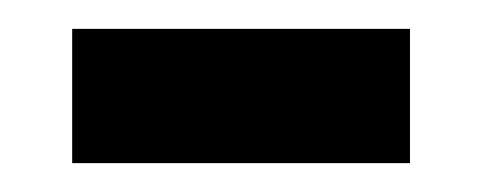

<svg xmlns="http://www.w3.org/2000/svg" viewBox="-20 -335 335 133"><path d="M30 -222H264V-315H30Z"/></svg>

Font: Noto Sans Thai Looped Condensed Medium
Style: Regular
Weight: 500
Width: 3
Designer: Sasikarn Vongin, Ben Mitchell
Foundry: The Fontpad Ltd
Version: Version 1.001